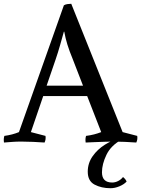

<svg xmlns="http://www.w3.org/2000/svg" viewBox="-25 -747 745 1013"><path d="M203 -240 138 -50 215 -30Q218 -11 210 5Q183 3 149.5 1.5Q116 0 88 0Q60 0 42 1.5Q24 3 -4 5Q-7 -14 -2 -30Q20 -33 39 -38Q58 -43 75 -50L312 -719Q320 -724 331.5 -725.5Q343 -727 351 -727L622 -50L699 -30Q702 -11 694 5Q667 3 633.5 1.5Q600 0 572 0Q553 0 526 1Q499 2 472.5 3Q446 4 427 5Q424 -14 429 -30Q452 -33 471.5 -38Q491 -43 509 -50L435 -240ZM312 -580Q302 -544 291.5 -507Q281 -470 268 -432L221 -295H413L358 -437Q341 -478 330.5 -512Q320 -546 314 -580ZM611 -19 616 -10Q560 21 536.5 70Q513 119 513 162Q513 216 567 216Q583 216 598.5 208Q614 200 624 187Q638 198 643 211Q629 226 605 236Q581 246 558 246Q510 246 474 227Q438 208 438 159Q438 114 463.5 77.5Q489 41 529 16Q569 -9 611 -19Z"/></svg>

Font: Alike
Style: Regular
Weight: 400
Designer: Sveta Sebyakina
Foundry: Cyreal (www.cyreal.org)
Version: Version 1.301; ttfautohint (v1.8.4.7-5d5b)